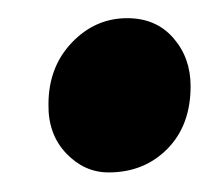

<svg xmlns="http://www.w3.org/2000/svg" viewBox="-20 -478 228 206"><path d="M32 -366Q32 -406 57 -432.2Q82 -458.5 116.5 -458.5Q147.5 -458.5 166 -437.2Q184.5 -416 184.5 -385.5Q184.5 -343.5 159.5 -318.2Q134.5 -293 96.5 -293Q70.5 -293 51 -313.5Q31.5 -334 32 -366Z"/></svg>

Font: Merriweather 60pt Black
Style: Italic
Weight: 900
Italic angle: -7.8°
Version: Version 2.101